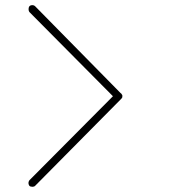

<svg xmlns="http://www.w3.org/2000/svg" viewBox="-20 -718 660 738"><path d="M115.2 -3.9Q111.3 0 105 0Q96.7 0 92.8 -3.9Q85.9 -14.6 92.8 -24.9L414.1 -348.1L92.8 -671.9Q89.8 -676.3 89.8 -682.9Q89.8 -689.5 92.8 -693.8Q97.2 -698.2 104 -698.2Q110.8 -698.2 115.2 -693.8L443.8 -359.9Q444.3 -359.9 444.8 -359.4Q445.3 -358.9 445.8 -358.9Q445.8 -358.4 446.3 -357.9Q446.8 -357.4 446.8 -356.9Q448.7 -355 450.2 -352.1V-346.2V-344.2Q448.7 -342.8 446.8 -338.9L445.8 -337.9L444.8 -336.9Z"/></svg>

Font: Quicksand
Style: Light
Weight: 300
Designer: Andrew Paglinawan
Foundry: Andrew Paglinawan
Version: 1.002